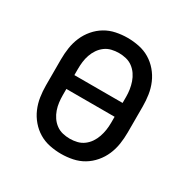

<svg xmlns="http://www.w3.org/2000/svg" viewBox="-128 -644 756 769"><g transform="rotate(30 250.0 -260.0)"><path d="M250 8Q223 8 196.5 2.5Q170 -3 147.5 -16.5Q125 -30 107.5 -50.5Q90 -71 79.5 -95.5Q69 -120 65 -146.5Q61 -173 61 -200V-320Q61 -347 65 -373.5Q69 -400 79.5 -424.5Q90 -449 107.5 -469.5Q125 -490 147.5 -503.5Q170 -517 196.5 -522.5Q223 -528 250 -528Q277 -528 303.5 -522.5Q330 -517 352.5 -503.5Q375 -490 392.5 -469.5Q410 -449 420.5 -424.5Q431 -400 435 -373.5Q439 -347 439 -320V-200Q439 -173 435 -146.5Q431 -120 420.5 -95.5Q410 -71 392.5 -50.5Q375 -30 352.5 -16.5Q330 -3 303.5 2.5Q277 8 250 8ZM362 -292V-320Q362 -337 359.5 -353.5Q357 -370 351.5 -386Q346 -402 336.5 -416Q327 -430 313.5 -440Q300 -450 283.5 -454Q267 -458 250 -458Q233 -458 216.5 -454Q200 -450 186.5 -440Q173 -430 163.5 -416Q154 -402 148.5 -386Q143 -370 141 -353.5Q139 -337 139 -320V-292ZM250 -62Q267 -62 283.5 -66Q300 -70 313.5 -80Q327 -90 336.5 -104Q346 -118 351.5 -134Q357 -150 359.5 -166.5Q362 -183 362 -200V-228H139V-200Q139 -183 141 -166.5Q143 -150 148.5 -134Q154 -118 163.5 -104Q173 -90 186.5 -80Q200 -70 216.5 -66Q233 -62 250 -62Z"/></g></svg>

Font: Iosevka Curly Slab
Style: Regular
Weight: 400
Monospace: yes
Designer: Belleve Invis
Foundry: Belleve Invis
Version: Version 22.1.2; ttfautohint (v1.8.4)